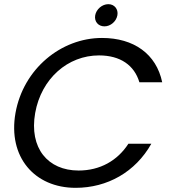

<svg xmlns="http://www.w3.org/2000/svg" viewBox="-20 -886 812 912"><path d="M53.6 -349.5C16.6 -140.2 144.2 6.2 339 6.2C489.9 6.2 623.2 -68.9 698.8 -203.2H589.9C538 -122.9 455.2 -76 353.3 -76C207.5 -76 117.7 -182.3 147.1 -349.5C176.3 -513.3 302.6 -622.8 450.2 -622.8C552 -622.8 618.1 -575.8 642.1 -495.2H750.5C722.5 -629.8 615.4 -705.7 464.5 -705.7C269.7 -705.7 90.9 -558.5 53.6 -349.5ZM476.1 -760.8C505 -760.8 532.3 -783.9 537.6 -813.5C542.8 -842.3 523.5 -866.2 494.7 -866.2C465.1 -866.2 437.5 -842.3 432.2 -813.5C427 -783.9 446.5 -760.8 476.1 -760.8Z"/></svg>

Font: Poppins Devanagari Thin
Style: Italic
Weight: 100
Italic angle: -10°
Designer: Ninad Kale (Devanagari), Jonny Pinhorn (Latin)
Foundry: Indian Type Foundry
Version: 4.005